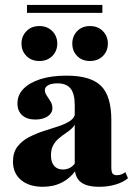

<svg xmlns="http://www.w3.org/2000/svg" viewBox="-20 -730 542 762"><path d="M276.6 -209.7V-312.9Q276.6 -358.1 260.1 -378.6Q243.5 -399.2 208.1 -399.2Q184.7 -399.2 171.4 -391.9Q158.1 -384.7 158.1 -371.8Q158.1 -361.3 165.7 -350.4Q173.4 -339.5 180.6 -327.4Q187.9 -315.3 187.9 -300.8Q187.9 -280.6 169 -268.1Q150 -255.6 120.2 -255.6Q87.1 -255.6 68.1 -272.6Q49.2 -289.5 49.2 -319.4Q49.2 -353.2 73.4 -377.8Q97.6 -402.4 141.1 -416.1Q184.7 -429.8 244.4 -429.8Q339.5 -429.8 380.6 -389.5Q421.8 -349.2 421.8 -254V-209.7ZM150 11.3Q95.2 11.3 63.3 -15.7Q31.5 -42.7 31.5 -88.7Q31.5 -125 49.2 -148Q66.9 -171 94.8 -185.5Q122.6 -200 154 -210.1Q185.5 -220.2 213.7 -229.4Q241.9 -238.7 260.1 -251.6Q278.2 -264.5 278.2 -285.5L280.6 -247.6Q277.4 -232.3 266.1 -221.4Q254.8 -210.5 240.7 -201.2Q226.6 -191.9 212.9 -180.2Q199.2 -168.5 190.7 -152.8Q182.3 -137.1 182.3 -112.9Q182.3 -86.3 194.8 -71.8Q207.3 -57.3 229.8 -57.3Q246 -57.3 259.3 -64.9Q272.6 -72.6 283.1 -89.5L283.9 -58.1Q259.7 -23.4 226.2 -6Q192.7 11.3 150 11.3ZM421.8 -66.1Q421.8 -48.4 426.6 -41.5Q431.5 -34.7 443.5 -34.7Q452.4 -34.7 460.9 -37.5Q469.4 -40.3 477.4 -46.8L487.9 -22.6Q468.5 -6.5 438.7 2.4Q408.9 11.3 373.4 11.3Q323.4 11.3 300 -7.7Q276.6 -26.6 276.6 -66.9V-209.7H421.8ZM337.1 -487.9Q305.6 -487.9 286.3 -507.7Q266.9 -527.4 266.9 -557.3Q266.9 -586.3 286.3 -606.5Q305.6 -626.6 337.1 -626.6Q368.5 -626.6 388.3 -606.5Q408.1 -586.3 408.1 -557.3Q408.1 -527.4 388.3 -507.7Q368.5 -487.9 337.1 -487.9ZM136.3 -487.9Q104.8 -487.9 85.1 -507.7Q65.3 -527.4 65.3 -557.3Q65.3 -586.3 85.1 -606.5Q104.8 -626.6 136.3 -626.6Q167.7 -626.6 187.5 -606.5Q207.3 -586.3 207.3 -557.3Q207.3 -527.4 187.5 -507.7Q167.7 -487.9 136.3 -487.9ZM87.1 -679V-710.5H386.3V-679Z"/></svg>

Font: Playfair 5pt SemiExpanded Light Black
Style: Regular
Weight: 900
Version: Version 2.203